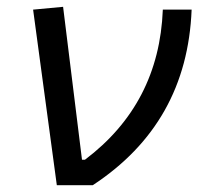

<svg xmlns="http://www.w3.org/2000/svg" viewBox="-20 -546 626 566"><path d="M147.5 0 77.6 -517.6 166 -525.9 221.7 -75.2H230.5Q449.2 -240.2 460 -517.6H544.9Q531.7 -182.6 253.4 0Z"/></svg>

Font: Cascadia Mono PL SemiLight
Style: Italic
Weight: 350
Italic angle: -10°
Monospace: yes
Designer: Aaron Bell
Foundry: Saja Typeworks
Version: Version 2404.023; ttfautohint (v1.8.4)